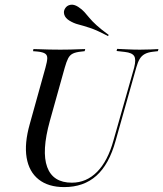

<svg xmlns="http://www.w3.org/2000/svg" viewBox="-20 -778 688 810"><path d="M250.8 11.3Q183.9 11.3 143.1 -21Q102.4 -53.2 92.3 -112.9Q82.3 -172.6 105.6 -254.8L171.8 -492.7Q179 -518.5 179.4 -531.9Q179.8 -545.2 170.6 -551.6Q161.3 -558.1 138.7 -560.5L119.4 -562.1L121 -571Q133.1 -571 150.4 -570.2Q167.7 -569.4 188.7 -569Q209.7 -568.5 234.7 -568.5H233.9H234.7Q257.3 -568.5 277 -569Q296.8 -569.4 312.5 -570.2Q328.2 -571 339.5 -571L337.1 -562.1L323.4 -560.5Q300 -558.1 287.5 -552Q275 -546 267.7 -532.3Q260.5 -518.5 253.2 -492.7L190.3 -267.7Q154.8 -139.5 179 -73.4Q203.2 -7.3 283.1 -7.3Q344.4 -7.3 389.5 -52.8Q434.7 -98.4 458.9 -186.3L546 -492.7Q554.8 -527.4 546 -541.5Q537.1 -555.6 506.5 -558.9L471.8 -562.9L474.2 -571.8Q491.9 -571 518.1 -569.8Q544.4 -568.5 570.2 -568.5Q596 -568.5 615.7 -569.4Q635.5 -570.2 648.4 -571L646 -562.1L625 -559.7Q604 -557.3 590.7 -550Q577.4 -542.7 569.4 -529.4Q561.3 -516.1 554.8 -492.7L467.7 -183.9Q440.3 -84.7 386.7 -36.7Q333.1 11.3 250.8 11.3ZM435.5 -625.8Q388.7 -650.8 358.9 -660.5Q329 -670.2 310.1 -675Q291.1 -679.8 272.6 -691.1Q255.6 -701.6 251.2 -716.1Q246.8 -730.6 254.8 -742.7Q262.1 -754.8 277 -757.7Q291.9 -760.5 309.7 -749.2Q325.8 -738.7 335.9 -727.4Q346 -716.1 357.3 -702.4Q368.5 -688.7 387.5 -671.4Q406.5 -654 438.7 -630.6Z"/></svg>

Font: Playfair 144pt SemiCondensed
Style: Italic
Weight: 400
Width: 4
Italic angle: -15.6°
Designer: Claus Eggers Sørensen
Foundry: Claus Eggers Sørensen
Version: Version 2.203